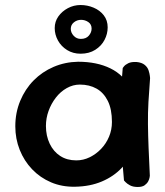

<svg xmlns="http://www.w3.org/2000/svg" viewBox="-20 -746 658 765"><path d="M279 -2Q227 -1 183.5 -19.5Q140 -38 108 -71.5Q76 -105 58.5 -149Q41 -193 41 -243Q41 -297 60.5 -344Q80 -391 114 -425.5Q148 -460 193.5 -479.5Q239 -499 291 -500Q366 -500 420 -473.5Q474 -447 502.5 -391.5Q531 -336 531 -250Q531 -200 514 -155.5Q497 -111 465 -77Q433 -43 386 -23Q339 -3 279 -2ZM284 -107Q312 -107 337.5 -119.5Q363 -132 383 -153Q403 -174 414.5 -201.5Q426 -229 426 -260Q426 -311 409.5 -344Q393 -377 364.5 -393Q336 -409 298 -409Q271 -409 246 -395Q221 -381 202.5 -357Q184 -333 173.5 -304Q163 -275 163 -244Q163 -205 178 -173.5Q193 -142 220 -124.5Q247 -107 284 -107ZM529 -1Q510 -1 498 -7.5Q486 -14 480 -20.5Q474 -27 474 -27Q467 -100 463 -172Q459 -244 460.5 -319Q462 -394 469 -475Q469 -475 474 -481.5Q479 -488 491 -494Q503 -500 524 -499Q545 -497 556.5 -487.5Q568 -478 572 -465.5Q576 -453 577 -444Q578 -435 578 -435Q574 -384 571.5 -340Q569 -296 569.5 -251.5Q570 -207 572 -157Q574 -107 577 -46Q577 -46 576 -39Q575 -32 570.5 -23.5Q566 -15 556.5 -8Q547 -1 529 -1ZM301 -532Q271 -532 247.5 -546.5Q224 -561 211 -584.5Q198 -608 198 -634Q198 -660 212.5 -680.5Q227 -701 250.5 -713.5Q274 -726 301 -726Q328 -726 353 -715.5Q378 -705 393.5 -685Q409 -665 409 -637Q409 -611 396.5 -587Q384 -563 359.5 -547.5Q335 -532 301 -532ZM302 -591Q323 -591 334 -604Q345 -617 345 -632Q345 -649 332 -658Q319 -667 303 -667Q287 -667 274.5 -657Q262 -647 262 -631Q262 -616 273.5 -603.5Q285 -591 302 -591Z"/></svg>

Font: Sour Gummy Black Medium
Style: Regular
Weight: 500
Version: Version 1.000